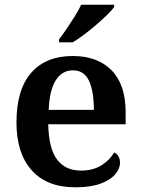

<svg xmlns="http://www.w3.org/2000/svg" viewBox="-20 -786 599 816"><path d="M300 10Q179 10 114.5 -62.5Q50 -135 50 -265Q50 -405 112.5 -476.5Q175 -548 289 -548Q394 -548 454 -487.5Q514 -427 514 -308V-258H185Q187 -155 222.5 -108Q258 -61 324 -61Q376 -61 412 -84Q448 -107 465 -138Q477 -133 483.5 -121.5Q490 -110 490 -94Q490 -69 469.5 -45Q449 -21 407 -5.5Q365 10 300 10ZM379 -319Q379 -397 358.5 -442Q338 -487 290 -487Q243 -487 216.5 -444Q190 -401 187 -319ZM231 -619Q246 -638 263.5 -664Q281 -690 298 -717Q315 -744 325 -766H465V-756Q456 -743 435.5 -723Q415 -703 389.5 -681Q364 -659 338 -639.5Q312 -620 289 -606H231Z"/></svg>

Font: Noto Nastaliq Urdu SemiBold
Style: Regular
Weight: 600
Version: Version 3.007